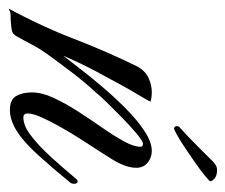

<svg xmlns="http://www.w3.org/2000/svg" viewBox="-90 -470 535 456"><g transform="rotate(90 178.0 -241.5)"><path d="M-30 6Q13 -74 41.5 -148.5Q70 -223 107 -299Q118 -319 135 -326.5Q152 -334 168 -334Q181 -334 191 -331Q188 -324 175.5 -303.5Q163 -283 149 -257Q139 -239 119 -201.5Q99 -164 82 -124Q91 -135 110 -160Q129 -185 154 -214.5Q179 -244 206.5 -271.5Q234 -299 260.5 -316.5Q287 -334 308 -334Q324 -334 336 -324Q348 -314 348 -297Q348 -272 327 -238.5Q306 -205 285 -173Q281 -167 270.5 -150Q260 -133 248 -111.5Q236 -90 227.5 -70.5Q219 -51 219 -40Q219 -29 228 -29Q247 -29 267.5 -44Q288 -59 307 -78.5Q326 -98 337 -111Q348 -123 357 -134Q366 -145 375 -155Q378 -158 380 -158Q386 -158 386 -149Q386 -143 382 -139Q371 -126 360 -112.5Q349 -99 337 -86Q326 -73 314.5 -60.5Q303 -48 291 -37Q248 3 211 3Q186 3 177.5 -12Q169 -27 169 -49Q169 -73 182 -101Q195 -129 214 -158.5Q233 -188 252.5 -216Q272 -244 285 -267.5Q298 -291 298 -307Q298 -313 291 -313Q285 -313 267.5 -298.5Q250 -284 230 -264.5Q210 -245 192.5 -227Q175 -209 169 -201Q144 -174 120.5 -143Q97 -112 76 -83Q64 -66 55 -48.5Q46 -31 35 -12Q30 -3 21.5 -1.5Q13 0 -1 1Q-11 1 -17 1.5Q-23 2 -30 6ZM255 -387Q249 -387 249 -394Q249 -398 253 -401Q272 -418 295.5 -441.5Q319 -465 329 -475Q333 -480 339.5 -484.5Q346 -489 353 -489Q367 -489 373.5 -483Q380 -477 380 -473Q380 -471 366.5 -460Q353 -449 336.5 -437.5Q320 -426 311 -420Q305 -416 293 -408Q281 -400 270 -394Q259 -388 256 -387Z"/></g></svg>

Font: Birthstone
Style: Regular
Weight: 400
Designer: Robert E. Leuschke
Foundry: Robert E. Leuschke
Version: Version 1.013; ttfautohint (v1.8.3)